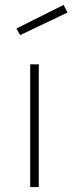

<svg xmlns="http://www.w3.org/2000/svg" viewBox="-20 -762 295 782"><path d="M47 -646 239 -742 255 -711 62 -619ZM103 0V-500H138V0Z"/></svg>

Font: TypoPRO Titillium Title
Style: Regular
Weight: 250
Designer: Campivisivi
Foundry: Accademia di Belle Arti di Urbino and students of MA course of Visual design
Version: 1.000